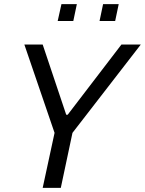

<svg xmlns="http://www.w3.org/2000/svg" viewBox="-20 -902 696 922"><path d="M275 -882 257 -801H332L349 -882ZM475 -882 458 -801H533L550 -882ZM242 -264 185 0H272L328 -264L656 -688H563L305 -351H298L185 -688H97Z"/></svg>

Font: Saira UNSAM
Style: Italic
Weight: 400
Italic angle: -12°
Designer: Hector Gatti with collaboration of the Omnibus-Type team
Foundry: Omnibus-Type
Version: Version 0.072;PS 000.072;hotconv 1.0.88;makeotf.lib2.5.64775